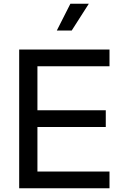

<svg xmlns="http://www.w3.org/2000/svg" viewBox="-20 -1011 646 1031"><path d="M83 0H568V-90H181V-329H548V-419H181V-655H568V-745H83ZM285 -847H365L457 -991H358Z"/></svg>

Font: Plus Jakarta Sans Medium
Style: Regular
Weight: 500
Designer: Gumpita Rahayu
Foundry: Tokotype
Version: Version 2.004; ttfautohint (v1.8.3)